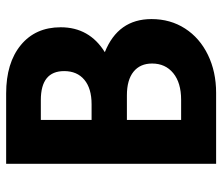

<svg xmlns="http://www.w3.org/2000/svg" viewBox="-68 -638 706 609"><g transform="rotate(-90 284.5 -333.0)"><path d="M70 -666H293Q390 -666 446.5 -619.5Q503 -573 503 -493Q503 -402 424 -353Q529 -311 529 -205Q529 -145 499 -98.5Q469 -52 415.5 -26Q362 0 295 0H70ZM259 -395Q309 -395 336.5 -418Q364 -441 364 -482Q364 -556 272 -556H209V-395ZM273 -111Q327 -111 357.5 -136Q388 -161 388 -203Q388 -241 362 -262Q336 -283 287 -283H209V-111Z"/></g></svg>

Font: Secular One
Style: Regular
Weight: 400
Designer: Michal Sahar
Foundry: Hagilda
Version: Version 1.000